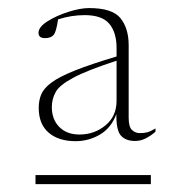

<svg xmlns="http://www.w3.org/2000/svg" viewBox="-20 -745 458 476"><path d="M315 -395.5Q292 -395.5 280 -408.5Q268 -421.5 268.5 -462Q255.5 -427.5 227.5 -411.2Q199.5 -395 167.5 -395Q125 -395 100.5 -416.2Q76 -437.5 76 -477.5Q76 -496 82.2 -511Q88.5 -526 107.5 -540.2Q126.5 -554.5 165.2 -570Q204 -585.5 269 -605V-626Q269 -664.5 251 -686Q233 -707.5 190 -707.5Q156.5 -707.5 124 -697Q119.5 -666 113 -658.5Q106.5 -650.5 91.5 -650.5Q75.5 -650.5 75.5 -663.5Q75.5 -678 97.5 -692Q119.5 -706 149.2 -715.5Q179 -725 201 -725Q258.5 -725 278.8 -699.8Q299 -674.5 299 -633V-453Q299 -430.5 307.2 -422.8Q315.5 -415 326.5 -415Q337.5 -415 345 -417Q352.5 -419 365.5 -426.5V-418.5Q353.5 -408 341 -401.8Q328.5 -395.5 315 -395.5ZM108.5 -479.5Q108.5 -449 127 -430.2Q145.5 -411.5 177 -411.5Q214 -411.5 241.5 -434.2Q269 -457 269 -495V-594.5Q195.5 -570.5 161.5 -552.2Q127.5 -534 118 -516.8Q108.5 -499.5 108.5 -479.5ZM68 -288.5V-311H354V-288.5Z"/></svg>

Font: Newsreader Display ExtraLight
Style: Regular
Weight: 275
Designer: Hugues Gentile
Foundry: Production Type
Version: Version 1.002